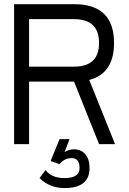

<svg xmlns="http://www.w3.org/2000/svg" viewBox="-20 -704 631 938"><path d="M48.8 0V-683.6H341.8Q537.1 -683.6 537.1 -494.1Q537.1 -345.2 416 -313.5L542 0H463.9L341.8 -305.2H122.1V0ZM463.9 -494.1Q463.9 -610.4 341.8 -610.4H122.1V-378.4H341.8Q463.9 -378.4 463.9 -494.1ZM319.8 -24.4 295.4 39.1Q317.4 25.4 339.8 25.4Q376.5 25.4 397 49.6Q417.5 73.7 417.5 117.2Q417.5 214.8 295.4 214.8Q222.2 214.8 173.3 166L202.6 127Q231.9 166 295.4 166Q368.7 166 368.7 117.2Q368.7 68.4 329.6 68.4Q294.9 68.4 271 97.7L227.1 83L271 -24.4Z"/></svg>

Font: Sanitrixie
Style: Regular
Weight: 400
Designer: Jayvee D. Enaguas (Grand Chaos)
Version: Version 1.1 - 6/9/2013